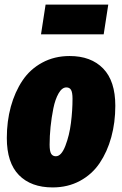

<svg xmlns="http://www.w3.org/2000/svg" viewBox="-20 -799 534 839"><path d="M433.1 -648.9H159.2L179.2 -778.8H453.1ZM210 20Q115.7 20 62.7 -33.9Q9.8 -87.9 9.8 -195.8Q9.8 -269 27.3 -333Q44.9 -397 78.1 -446.8Q111.3 -496.6 164.6 -525.4Q217.8 -554.2 284.2 -554.2Q377.9 -554.2 430.9 -499.5Q483.9 -444.8 483.9 -336.9Q483.9 -263.7 466.3 -199.7Q448.7 -135.7 415.5 -86.4Q382.3 -37.1 329.3 -8.5Q276.4 20 210 20ZM224.1 -116.2Q248 -116.2 265.6 -161.6Q283.2 -207 290 -261.7Q296.9 -316.4 296.9 -367.2Q296.9 -395 290.5 -406Q284.2 -417 270 -417Q251 -417 236.1 -391.1Q221.2 -365.2 213.1 -325.2Q205.1 -285.2 200.9 -244.4Q196.8 -203.6 196.8 -167Q196.8 -138.7 203.4 -127.4Q210 -116.2 224.1 -116.2Z"/></svg>

Font: Fira Sans Compressed Heavy
Style: Italic
Weight: 900
Width: 3
Italic angle: -8°
Designer: Carrois Corporate & Edenspiekermann AG
Foundry: Carrois Corporate GbR & Edenspiekermann AG
Version: Version 4.203;PS 004.203;hotconv 1.0.88;makeotf.lib2.5.64775